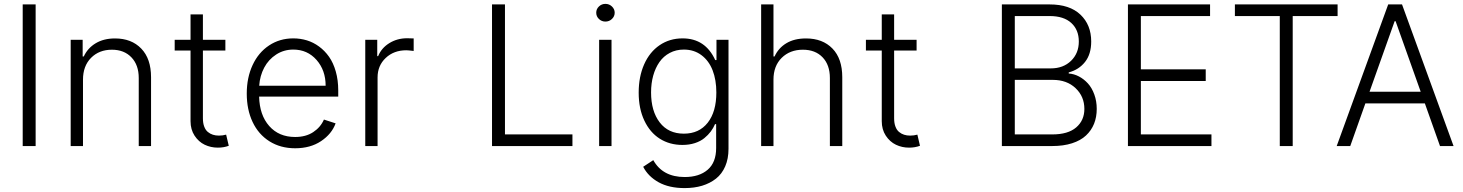

<svg xmlns="http://www.w3.org/2000/svg" viewBox="-20 -750 7513 986"><path d="M163 -727.3V0H96.6V-727.3Z M406.2 -340.9V0H343V-545.5H404.5V-459.9H410.2Q430 -502.8 471.2 -527.7Q512.4 -552.6 570.7 -552.6Q655.2 -552.6 705.4 -500.5Q755.7 -448.5 755.7 -353.3V0H692.5V-349.4Q692.5 -416.2 655 -455.4Q617.5 -494.7 554.7 -494.7Q489 -494.7 447.6 -452.9Q406.2 -411.2 406.2 -340.9Z M1137.4 -545.5V-490.4H1022V-142.4Q1022 -117.5 1028.8 -99.8Q1035.5 -82 1047.4 -72.3Q1059.3 -62.5 1073.3 -58.1Q1087.4 -53.6 1104.4 -53.6Q1123.6 -53.6 1141.3 -58.6L1154.8 -1.4Q1129.6 8.2 1098.7 8.2Q1062.5 8.2 1031.2 -6.7Q1000 -21.7 979.2 -53.3Q958.5 -84.9 958.5 -127.5V-490.4H877.1V-545.5H958.5V-676.1H1022V-545.5Z M1495.7 11.4Q1420.5 11.4 1363.8 -24.3Q1307.2 -60 1277.2 -123.6Q1247.2 -187.1 1247.2 -269.5Q1247.2 -351.2 1277.2 -415.8Q1307.2 -480.5 1361.9 -516.7Q1416.5 -552.9 1486.2 -552.9Q1522.4 -552.9 1555.8 -542.8Q1589.1 -532.7 1618.6 -511Q1648.1 -489.3 1669.9 -458.3Q1691.8 -427.2 1704.4 -382.8Q1717 -338.4 1717 -285.2V-253.9H1310.7Q1312.9 -159.1 1362.6 -102.8Q1412.3 -46.5 1495.7 -46.5Q1550.8 -46.5 1588.6 -71.6Q1626.4 -96.6 1643.5 -136L1703.5 -116.5Q1683.6 -61.8 1628.7 -25.2Q1573.9 11.4 1495.7 11.4ZM1311.1 -309.7H1652.3Q1652.3 -389.2 1605.5 -442.3Q1558.6 -495.4 1486.2 -495.4Q1437.5 -495.4 1398.3 -470Q1359 -444.6 1336.8 -402.7Q1314.6 -360.8 1311.1 -309.7Z M1855.8 0V-545.5H1917.3V-461.6H1921.9Q1938.6 -503.2 1979.2 -528.4Q2019.9 -553.6 2071 -553.6Q2078.8 -553.6 2104.4 -552.6V-488.3Q2076 -491.8 2066.4 -491.8Q2002.5 -491.8 1960.8 -452.4Q1919 -413 1919 -352.3V0Z M2506.7 0V-727.3H2573.2V-59.7H2919.7V0Z M3056.8 0V-545.5H3120.4V0ZM3122.7 -652.7Q3108.7 -639.2 3089.1 -639.2Q3069.6 -639.2 3055.8 -652.5Q3041.9 -665.8 3041.9 -684.7Q3041.9 -703.5 3055.8 -716.8Q3069.6 -730.1 3089.1 -730.1Q3108.7 -730.1 3122.7 -716.6Q3136.7 -703.1 3136.7 -684.7Q3136.7 -666.2 3122.7 -652.7Z M3496.1 215.9Q3416.2 215.9 3362.4 186.1Q3308.6 156.2 3283 106.5L3334.9 72.4Q3383.2 159.1 3496.1 159.1Q3571 159.1 3614.3 121.6Q3657.7 84.2 3657.7 10.3V-112.6H3652Q3643.1 -92 3630 -74.4Q3616.8 -56.8 3597.1 -40.7Q3577.4 -24.5 3548.5 -15.1Q3519.5 -5.7 3484.4 -5.7Q3419 -5.7 3368.4 -37.6Q3317.8 -69.6 3288.9 -130.9Q3259.9 -192.1 3259.9 -274.1Q3259.9 -356.2 3288 -419.6Q3316.1 -483 3367.4 -517.9Q3418.7 -552.9 3485.4 -552.9Q3602.3 -552.9 3653.1 -441.4H3659.4V-545.5H3721.2V14.2Q3721.2 65 3704.4 104Q3687.5 143.1 3657 167.3Q3626.4 191.4 3585.9 203.7Q3545.5 215.9 3496.1 215.9ZM3491.8 -63.6Q3570.3 -63.6 3614.5 -119.9Q3658.7 -176.1 3658.7 -275.2Q3658.7 -339.5 3639.6 -388.8Q3620.4 -438.2 3582.2 -466.8Q3544 -495.4 3491.8 -495.4Q3451.7 -495.4 3419.6 -478.3Q3387.4 -461.3 3366.5 -431.3Q3345.5 -401.3 3334.5 -361.5Q3323.5 -321.7 3323.5 -275.2Q3323.5 -179.3 3367.9 -121.4Q3412.3 -63.6 3491.8 -63.6Z M3952.1 -340.9V0H3888.8V-727.3H3952.1V-459.9H3957.7Q3977.6 -503.6 4018.5 -528.1Q4059.3 -552.6 4119.3 -552.6Q4204.5 -552.6 4255 -500.7Q4305.4 -448.9 4305.4 -353.3V0H4241.8V-349.4Q4241.8 -416.5 4204.4 -455.6Q4166.9 -494.7 4103.3 -494.7Q4036.6 -494.7 3994.3 -452.9Q3952.1 -411.2 3952.1 -340.9Z M4687.1 -545.5V-490.4H4571.7V-142.4Q4571.7 -117.5 4578.5 -99.8Q4585.2 -82 4597.1 -72.3Q4609 -62.5 4623 -58.1Q4637.1 -53.6 4654.1 -53.6Q4673.3 -53.6 4691.1 -58.6L4704.5 -1.4Q4679.3 8.2 4648.4 8.2Q4612.2 8.2 4581 -6.7Q4549.7 -21.7 4528.9 -53.3Q4508.2 -84.9 4508.2 -127.5V-490.4H4426.8V-545.5H4508.2V-676.1H4571.7V-545.5Z M5125 0V-727.3H5370.4Q5473.4 -727.3 5528.6 -674.7Q5583.8 -622.2 5583.8 -536.9Q5583.8 -471.9 5552.2 -432Q5520.6 -392 5468.4 -378.2V-372.5Q5495.4 -370.7 5520.8 -357.4Q5546.2 -344.1 5566.8 -321.6Q5587.4 -299 5599.8 -264.7Q5612.2 -230.5 5612.2 -190.7Q5612.2 -148.8 5598.4 -114.3Q5584.5 -79.9 5557 -54.2Q5529.5 -28.4 5485.3 -14.2Q5441.1 0 5383.9 0ZM5191.4 -59.7H5383.9Q5464.8 -59.7 5506.7 -95.7Q5548.7 -131.7 5548.7 -190.7Q5548.7 -254.3 5503.7 -297.1Q5458.8 -339.8 5386.7 -339.8H5191.4ZM5191.4 -398.8H5376.4Q5440.3 -398.8 5480.3 -437.7Q5520.2 -476.6 5520.2 -536.9Q5520.2 -596.6 5481.5 -632.1Q5442.8 -667.6 5370.4 -667.6H5191.4Z M5772.4 0V-727.3H6194.2V-667.6H5838.8V-393.8H6171.9V-334.2H5838.8V-59.7H6201.3V0Z M6321.7 -667.6V-727.3H6849.1V-667.6H6618.6V0H6552.2V-667.6Z M6914.1 0H6844.5L7109 -727.3H7180L7444.6 0H7375L7297.2 -219.1H6991.8ZM7013.1 -278.8H7275.9L7147 -641H7142Z"/></svg>

Font: Inter Light BETA
Style: Regular
Weight: 300
Designer: Rasmus Andersson
Foundry: rsms
Version: Version 3.011;git-f93a4a705